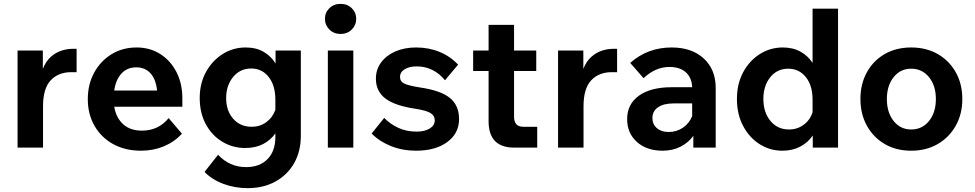

<svg xmlns="http://www.w3.org/2000/svg" viewBox="-20 -765 5052 995"><path d="M377 -512V-391H350Q282 -391 242.5 -348.5Q203 -306 203 -214V0H71V-503H202V-408Q218 -448 243.5 -470.5Q269 -493 298.5 -502.5Q328 -512 356 -512Z M854 -153 923 -72Q883 -29 828.5 -6.5Q774 16 711 16Q629 16 567 -18Q505 -52 470 -112.5Q435 -173 435 -251Q435 -328 468 -388.5Q501 -449 558 -484Q615 -519 688 -519Q757 -519 810.5 -485Q864 -451 894.5 -391.5Q925 -332 925 -256V-212H572Q582 -154 618.5 -121Q655 -88 716 -88Q801 -88 854 -153ZM686 -416Q639 -416 609.5 -384Q580 -352 572 -296H794Q788 -354 760 -385Q732 -416 686 -416Z M1539 -62Q1539 20 1504 81Q1469 142 1407 176Q1345 210 1263 210Q1197 210 1138 188Q1079 166 1040 126L1110 37Q1170 101 1255 101Q1326 101 1366.5 59.5Q1407 18 1407 -55V-74Q1383 -39 1343.5 -18.5Q1304 2 1251 2Q1186 2 1132 -30.5Q1078 -63 1046.5 -121.5Q1015 -180 1015 -257Q1015 -333 1047.5 -392Q1080 -451 1134 -485Q1188 -519 1253 -519Q1307 -519 1346 -496.5Q1385 -474 1408 -436V-503H1539ZM1152 -257Q1152 -191 1188.5 -149.5Q1225 -108 1285 -108Q1327 -108 1360 -132Q1393 -156 1407 -196V-248Q1407 -322 1372.5 -366Q1338 -410 1282 -410Q1224 -410 1188 -366Q1152 -322 1152 -257Z M1826 -667Q1826 -635 1803 -612Q1780 -589 1745 -589Q1710 -589 1687 -612Q1664 -635 1664 -667Q1664 -700 1687 -722.5Q1710 -745 1745 -745Q1780 -745 1803 -722.5Q1826 -700 1826 -667ZM1811 0H1679V-503H1811Z M1906 -73 1971 -154Q2002 -122 2044 -102.5Q2086 -83 2139 -83Q2181 -83 2207 -99Q2233 -115 2233 -141Q2233 -166 2210.5 -179.5Q2188 -193 2129 -202Q2024 -218 1976 -255.5Q1928 -293 1928 -357Q1928 -405 1955 -441.5Q1982 -478 2029 -498.5Q2076 -519 2136 -519Q2202 -519 2258 -496Q2314 -473 2354 -430L2286 -349Q2258 -384 2220.5 -402.5Q2183 -421 2139 -421Q2101 -421 2077 -406Q2053 -391 2053 -366Q2053 -344 2073 -333Q2093 -322 2155 -312Q2265 -296 2312 -257Q2359 -218 2359 -148Q2359 -74 2298 -29Q2237 16 2136 16Q2066 16 2006 -8Q1946 -32 1906 -73Z M2764 0H2645Q2512 0 2512 -137V-397H2432V-503H2512V-636H2644V-503H2759V-397H2644V-160Q2644 -108 2692 -108H2764Z M3178 -512V-391H3151Q3083 -391 3043.5 -348.5Q3004 -306 3004 -214V0H2872V-503H3003V-408Q3019 -448 3044.5 -470.5Q3070 -493 3099.5 -502.5Q3129 -512 3157 -512Z M3414 16Q3331 16 3280.5 -29.5Q3230 -75 3230 -148Q3230 -225 3291 -269Q3352 -313 3461 -313H3567Q3565 -363 3534 -390.5Q3503 -418 3449 -418Q3377 -418 3315 -360L3246 -439Q3336 -519 3461 -519Q3565 -519 3627 -462Q3689 -405 3689 -309V0H3573V-61Q3547 -25 3506 -4.5Q3465 16 3414 16ZM3445 -81Q3487 -81 3519.5 -103.5Q3552 -126 3567 -163V-229H3470Q3419 -229 3390 -209Q3361 -189 3361 -153Q3361 -121 3384 -101Q3407 -81 3445 -81Z M4192 0V-63Q4168 -27 4127.5 -5.5Q4087 16 4035 16Q3970 16 3916.5 -18Q3863 -52 3831 -112.5Q3799 -173 3799 -252Q3799 -331 3831.5 -391Q3864 -451 3918 -485Q3972 -519 4037 -519Q4089 -519 4128 -497.5Q4167 -476 4191 -439V-720H4323V0ZM3936 -252Q3936 -183 3972.5 -138.5Q4009 -94 4069 -94Q4112 -94 4145 -118.5Q4178 -143 4191 -183V-248Q4191 -322 4156 -365.5Q4121 -409 4065 -409Q4007 -409 3971.5 -364.5Q3936 -320 3936 -252Z M4702 16Q4624 16 4565 -18.5Q4506 -53 4472.5 -113.5Q4439 -174 4439 -252Q4439 -330 4472.5 -390.5Q4506 -451 4565 -485Q4624 -519 4702 -519Q4780 -519 4839.5 -485Q4899 -451 4933 -390.5Q4967 -330 4967 -252Q4967 -174 4933 -113.5Q4899 -53 4839.5 -18.5Q4780 16 4702 16ZM4702 -94Q4759 -94 4794.5 -138Q4830 -182 4830 -252Q4830 -321 4794.5 -365Q4759 -409 4702 -409Q4646 -409 4611 -365Q4576 -321 4576 -252Q4576 -182 4611 -138Q4646 -94 4702 -94Z"/></svg>

Font: Wix Madefor Text
Style: Bold
Weight: 700
Designer: Dalton Maag Ltd
Foundry: Dalton Maag Ltd
Version: Version 3.100